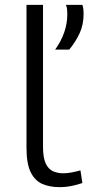

<svg xmlns="http://www.w3.org/2000/svg" viewBox="-20 -760 407 790"><path d="M157 -740V-156Q157 -110 168.5 -86.5Q180 -63 199 -55Q218 -47 240 -47Q257 -47 275 -50.5Q293 -54 311 -59L319 -7Q299 0 275 5Q251 10 224 10Q185 10 154.5 -3Q124 -16 106.5 -51Q89 -86 89 -152V-740ZM207 -556Q257 -626 257 -702Q257 -712 256 -722Q255 -732 251 -740H319Q322 -731 323 -722Q324 -713 324 -704Q324 -659 308 -624Q292 -589 265 -556Z"/></svg>

Font: Georama Extended Light
Style: Regular
Weight: 300
Width: 7
Designer: Jean-Baptiste Levee
Foundry: Production Type
Version: Version 1.000